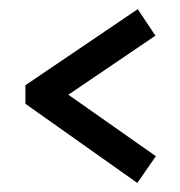

<svg xmlns="http://www.w3.org/2000/svg" viewBox="-20 -530 397 424"><path d="M130.9 -320.8 324.2 -185.1 283.2 -126 36.1 -300.8V-341.8L284.2 -509.8L323.2 -451.2Z"/></svg>

Font: Rawengulk
Style: Bold
Weight: 700
Version: Version 0.92